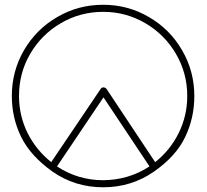

<svg xmlns="http://www.w3.org/2000/svg" viewBox="-20 -773 871 809"><path d="M29.8 -368.2C29.8 -307.1 43 -249.5 69.3 -195.8C95.7 -142.1 140.1 -93.3 202.1 -49.3C264.6 -5.9 335.4 16.1 414.6 16.1C494.1 16.1 564.9 -5.9 627.9 -49.3C690.9 -93.3 734.9 -142.1 760.3 -195.8C786.1 -249.5 798.8 -307.1 798.8 -368.2C798.8 -438 781.7 -502.4 747.1 -561.5C712.9 -620.6 666.5 -667 607.4 -701.2C548.3 -735.8 484.4 -752.9 414.6 -752.9C344.7 -752.9 280.3 -735.8 221.2 -701.2C162.1 -667 115.7 -620.6 81.1 -561.5C46.9 -502.4 29.8 -438 29.8 -368.2ZM60.1 -368.2C60.1 -433.1 75.7 -492.2 107.4 -546.4C139.2 -600.6 182.1 -643.6 236.3 -675.3C290.5 -707 350.1 -723.1 414.6 -723.1C479 -723.1 538.1 -707 592.3 -675.3C646.5 -643.6 689.5 -600.6 721.2 -546.4C752.9 -492.2 769 -433.1 769 -368.2C769 -313 756.8 -260.7 732.9 -212.4C709 -164.1 675.8 -123 633.8 -89.8L429.2 -397.9C421.9 -407.2 409.2 -407.2 403.8 -397.9L195.8 -89.8C153.8 -123.5 120.6 -164.1 96.2 -212.4C72.3 -260.7 60.1 -313 60.1 -368.2ZM416 -362.8 609.9 -71.8C550.8 -33.2 485.4 -14.2 414.6 -13.7C343.8 -13.7 278.8 -33.2 220.2 -71.8Z"/></svg>

Font: Nemoy
Style: Light
Weight: 300
Designer: BSozoo
Foundry: BSozoo
Version: Version 001.000